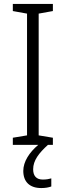

<svg xmlns="http://www.w3.org/2000/svg" viewBox="-20 -734 333 973"><path d="M148 124C148 79 177 42 223 0H248V-36L176 -48V-665L248 -678V-714H45V-678L117 -665V-48L45 -36V0H174C129 38 98 85 98 132C98 188 131 219 189 219C210 219 226 216 240 211V170C230 173 215 176 197 176C165 176 148 158 148 124Z"/></svg>

Font: Noto Sans Bengali SemiCondensed Light
Style: Regular
Weight: 300
Width: 4
Designer: Joana Ranito - Universal Thirst; Jelle Bosma - Monotype Design Team
Foundry: Universal Thirst ehf.
Version: Version 3.000